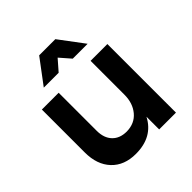

<svg xmlns="http://www.w3.org/2000/svg" viewBox="-202 -906 1059 1059"><g transform="rotate(-45 328.0 -376.0)"><path d="M575 -535V0H444V-99Q390 5 258 5Q168 5 116 -50Q64 -105 64 -200V-535H195V-238Q195 -182 225.5 -150Q256 -118 310 -118Q372 -119 408 -162Q444 -205 444 -271V-535ZM499 -613H383L328 -676L273 -613H157L265 -757H391Z"/></g></svg>

Font: Montserrat Medium
Style: Regular
Weight: 500
Designer: Julieta Ulanovsky
Foundry: Julieta Ulanovsky
Version: Version 6.001